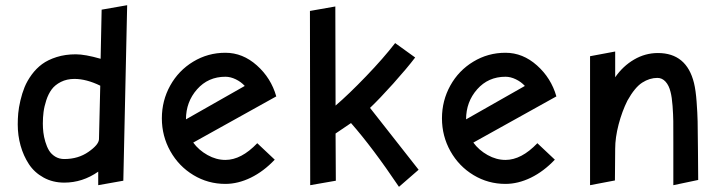

<svg xmlns="http://www.w3.org/2000/svg" viewBox="-20 -704 2778 735"><path d="M369.1 -667 365.2 -479Q305.7 -496.1 270 -496.1Q230 -496.1 196.8 -485.6Q163.6 -475.1 141.1 -458.5Q118.7 -441.9 101.3 -418.2Q84 -394.5 74.2 -370.6Q64.5 -346.7 58.1 -319.3Q51.8 -292 49.8 -270.5Q47.9 -249 47.9 -228Q47.9 -185.5 58.8 -146.5Q69.8 -107.4 90.8 -75.4Q111.8 -43.5 147 -24.2Q182.1 -4.9 226.1 -4.9Q295.9 -4.9 356 -46.9V4.9L452.1 -12.2L466.8 -684.1ZM358.9 -170.9Q357.9 -149.9 318.6 -122.6Q279.3 -95.2 226.1 -95.2Q206.5 -95.2 191.4 -104.5Q176.3 -113.8 167.7 -127.9Q159.2 -142.1 153.6 -161.1Q147.9 -180.2 146 -197Q144 -213.9 144 -231Q144 -253.9 146.7 -275.1Q149.4 -296.4 157.2 -320.3Q165 -344.2 177.7 -361.6Q190.4 -378.9 213.1 -390.4Q235.8 -401.9 265.1 -401.9Q310.5 -401.9 363.8 -376Z M842.8 0Q891.1 0 940.2 -23.9Q989.3 -47.9 1031.7 -92.8L964.8 -155.8Q903.8 -91.8 842.8 -91.8Q807.6 -91.8 774.2 -110.6Q740.7 -129.4 719.7 -158.2L1037.6 -335Q1017.6 -405.3 963.4 -453.6Q909.2 -502 842.8 -502Q775.9 -502 719.7 -468Q663.6 -434.1 631.6 -376.5Q599.6 -318.8 599.6 -251Q599.6 -183.1 632.1 -125.2Q664.6 -67.4 720.5 -33.7Q776.4 0 842.8 0ZM691.9 -247.1Q691.9 -314 734.4 -362.1Q776.9 -410.2 842.8 -410.2Q862.3 -410.2 882.6 -400.4Q902.8 -390.6 917 -375Z M1569.3 -483.9 1492.7 -539.1Q1447.8 -481 1381.3 -411.9Q1314.9 -342.8 1264.6 -299.8L1263.7 -679.2L1166.5 -662.1L1167.5 4.9L1265.6 -12.2L1264.6 -192.9L1323.7 -232.9Q1405.8 -139.6 1507.3 11.2L1582.5 -54.2L1396.5 -291Q1432.1 -324.7 1485.4 -384Q1538.6 -443.4 1569.3 -483.9Z M1915 0Q1963.4 0 2012.5 -23.9Q2061.5 -47.9 2104 -92.8L2037.1 -155.8Q1976.1 -91.8 1915 -91.8Q1879.9 -91.8 1846.4 -110.6Q1813 -129.4 1792 -158.2L2109.9 -335Q2089.8 -405.3 2035.6 -453.6Q1981.4 -502 1915 -502Q1848.1 -502 1792 -468Q1735.8 -434.1 1703.9 -376.5Q1671.9 -318.8 1671.9 -251Q1671.9 -183.1 1704.3 -125.2Q1736.8 -67.4 1792.7 -33.7Q1848.6 0 1915 0ZM1764.2 -247.1Q1764.2 -314 1806.6 -362.1Q1849.1 -410.2 1915 -410.2Q1934.6 -410.2 1954.8 -400.4Q1975.1 -390.6 1989.3 -375Z M2557.6 4.9 2652.8 -15.1 2651.9 -127Q2651.4 -208.5 2650.6 -240Q2649.9 -271.5 2646.7 -314.7Q2643.6 -357.9 2636.7 -386.2Q2608.4 -501 2498.5 -501Q2450.2 -501 2407.5 -476.1Q2364.7 -451.2 2335 -408.2V-506.8L2238.8 -488.8V4.9L2334 -13.2L2335 -134.8Q2335 -177.2 2348.1 -227.5Q2361.3 -277.8 2381.8 -318.8Q2410.2 -369.6 2438.5 -387.7Q2466.8 -405.8 2496.6 -405.8Q2514.6 -405.8 2527.8 -391.4Q2541 -377 2546.9 -352.1Q2552.2 -332 2554.7 -298.3Q2557.1 -264.6 2557.4 -240.7Q2557.6 -216.8 2557.6 -157.2Z"/></svg>

Font: Comic Neue Angular
Style: Bold
Weight: 700
Designer: Craig Rozynski
Foundry: Craig Rozynski
Version: Version 2.003